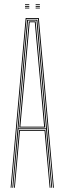

<svg xmlns="http://www.w3.org/2000/svg" viewBox="-20 -885 304 905"><path d="M30 0 101 -800H163L234 0H230L159 -796H105L34 0ZM46 0 70 -272H194L218 0H214L190 -268H74L50 0ZM38 0 108 -792H156L226 0H222L197 -276H67L42 0ZM67 -280H197L178.8 -486.2L152 -788H112L85.2 -486.2ZM71 -284 89.2 -486.2 116 -784H148L174.8 -486.2L193 -284ZM76 -288H188L170.5 -486.2L144 -780H120L93.5 -486.2ZM148 -861V-865H168V-861ZM98 -845V-849H118V-845ZM98 -853V-857H118V-853ZM98 -861V-865H118V-861ZM148 -845V-849H168V-845ZM148 -853V-857H168V-853Z"/></svg>

Font: Big Shoulders Inline Display Thin Thin
Style: Regular
Weight: 250
Version: Version 2.002